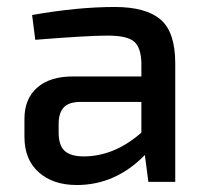

<svg xmlns="http://www.w3.org/2000/svg" viewBox="-20 -521 595 550"><path d="M81 -407 72 -478Q202 -501 309 -501Q398 -501 440 -465Q482 -429 482 -340V0H405L395 -77Q311 9 200 9Q132 9 91 -27.5Q50 -64 50 -129V-180Q50 -238 86.5 -270Q123 -302 189 -302H385V-340Q384 -385 364 -402Q344 -419 288 -419Q231 -419 81 -407ZM148 -167V-141Q148 -105 165 -89Q182 -73 220 -73Q307 -73 385 -141V-229H207Q175 -228 161.5 -212Q148 -196 148 -167Z"/></svg>

Font: Exo 2.0 Medium
Style: Regular
Weight: 500
Designer: Natanael Gama
Version: Version 1.001;PS 001.001;hotconv 1.0.70;makeotf.lib2.5.58329